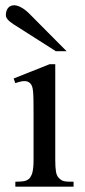

<svg xmlns="http://www.w3.org/2000/svg" viewBox="-20 -701 318 721"><path d="M37.6 0V-18.6Q62 -18.6 74 -21.7Q85.9 -24.9 92.8 -33.7Q95.7 -38.1 98.1 -43.2Q100.6 -48.3 102.3 -55.9Q104 -63.5 105 -74.5Q106 -85.4 106 -101.1V-273.4Q106 -303.2 105.7 -323.5Q105.5 -343.8 104.2 -356.9Q103 -370.1 100.3 -377.2Q97.7 -384.3 92.8 -388.7Q84.5 -396.5 71.8 -396.5Q64.9 -396.5 56.6 -394.5Q48.3 -392.6 37.6 -388.7L31.2 -406.2L166.5 -460H187.5V-101.1Q187.5 -71.3 190.2 -56.4Q192.9 -41.5 199.2 -34.7Q204.1 -29.3 208.5 -26.1Q212.9 -22.9 219 -21.2Q225.1 -19.5 233.9 -19Q242.7 -18.6 256.3 -18.6V0ZM189.5 -508.8 45.4 -600.6Q39.1 -604.5 31.5 -609.4Q23.9 -614.3 17.3 -619.6Q10.7 -625 6.3 -631.1Q2 -637.2 2 -643.6Q2 -661.1 10.3 -671.1Q18.6 -681.2 33.2 -681.2Q45.9 -681.2 61.8 -671.9Q77.6 -662.6 91.3 -648.4L230 -508.8Z"/></svg>

Font: Tai Heritage Pro
Style: Regular
Weight: 400
Designer: Faah Baccam, Walt Agee, Victor Gaultney, Annie Olsen
Foundry: SIL International
Version: Version 2.600